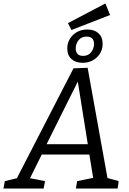

<svg xmlns="http://www.w3.org/2000/svg" viewBox="-56 -1093 750 1113"><path d="M205 -43 197 0H-36L-28 -43L42 -60L370 -697L452 -700L567 -61L632 -43L626 0H384L391 -43L484 -62L462 -197H186L118 -60ZM214 -257H453L395 -620ZM358 -919 338 -959 555 -1073 582 -1006ZM422 -729Q382 -729 358 -751Q334 -773 334 -811Q334 -858 367 -890Q400 -922 451 -922Q491 -922 515 -900Q539 -878 539 -839Q539 -793 506 -761Q473 -729 422 -729ZM426 -769Q456 -769 472.5 -790.5Q489 -812 489 -838Q489 -881 446 -881Q416 -881 399.5 -860Q383 -839 383 -813Q383 -769 426 -769Z"/></svg>

Font: Bitter
Style: Italic
Weight: 400
Italic angle: -9°
Designer: Sol Matas, and Bitter project Authors
Foundry: Sol Matas
Version: Version 2.001